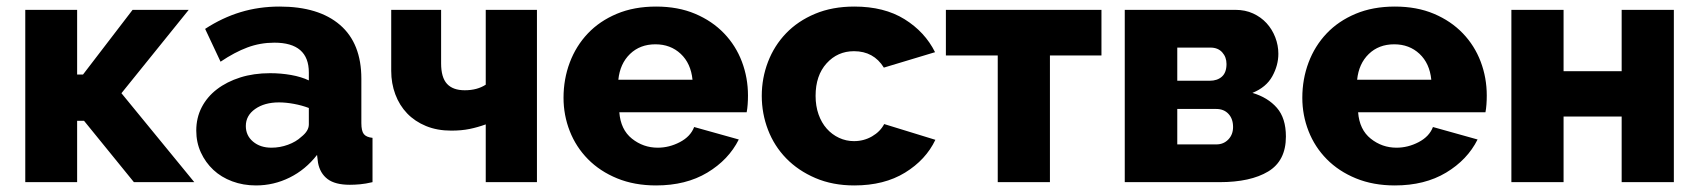

<svg xmlns="http://www.w3.org/2000/svg" viewBox="-20 -555 5177 585"><path d="M384 -525H555L350 -271L572 0H388L236 -187H215V0H57V-525H215V-328H233Z M760 10Q721 10 687.5 -2.5Q654 -15 630 -37.5Q606 -60 592 -90.5Q578 -121 578 -157Q578 -196 594.5 -228Q611 -260 641 -283Q671 -306 712 -319Q753 -332 803 -332Q836 -332 867 -326.5Q898 -321 921 -310V-334Q921 -425 816 -425Q773 -425 734 -410.5Q695 -396 652 -367L605 -467Q657 -501 713 -518Q769 -535 832 -535Q951 -535 1016 -479Q1081 -423 1081 -315V-180Q1081 -156 1088.5 -146.5Q1096 -137 1115 -135V0Q1094 5 1077 6.5Q1060 8 1046 8Q1001 8 978 -9.5Q955 -27 949 -59L946 -83Q911 -38 862.5 -14Q814 10 760 10ZM807 -105Q833 -105 857.5 -114Q882 -123 898 -138Q921 -156 921 -176V-226Q900 -234 875.5 -238.5Q851 -243 830 -243Q786 -243 757.5 -223Q729 -203 729 -171Q729 -142 751 -123.5Q773 -105 807 -105Z M1616 0H1460V-176Q1435 -167 1410.5 -162Q1386 -157 1355 -157Q1312 -157 1278 -171Q1244 -185 1220.5 -209.5Q1197 -234 1184.5 -267.5Q1172 -301 1172 -339V-525H1324V-362Q1324 -319 1342 -299.5Q1360 -280 1396 -280Q1434 -280 1460 -297V-525H1616Z M1979 10Q1913 10 1860.5 -11.5Q1808 -33 1771.5 -70Q1735 -107 1716 -155.5Q1697 -204 1697 -257Q1697 -314 1716 -364.5Q1735 -415 1771 -453Q1807 -491 1859.5 -513Q1912 -535 1979 -535Q2046 -535 2098 -513Q2150 -491 2186 -453.5Q2222 -416 2240.5 -367Q2259 -318 2259 -264Q2259 -250 2258 -236.5Q2257 -223 2255 -213H1867Q1871 -160 1905.5 -132.5Q1940 -105 1984 -105Q2019 -105 2051.5 -122Q2084 -139 2095 -168L2231 -130Q2200 -68 2135 -29Q2070 10 1979 10ZM2090 -312Q2085 -362 2054 -391Q2023 -420 1977 -420Q1930 -420 1899.5 -390.5Q1869 -361 1864 -312Z M2301 -263Q2301 -317 2320 -366.5Q2339 -416 2375 -453.5Q2411 -491 2463.5 -513Q2516 -535 2583 -535Q2674 -535 2736 -496.5Q2798 -458 2829 -396L2673 -349Q2642 -399 2582 -399Q2532 -399 2498.5 -362Q2465 -325 2465 -263Q2465 -232 2474 -206.5Q2483 -181 2499 -163Q2515 -145 2536.5 -135Q2558 -125 2582 -125Q2612 -125 2637 -139.5Q2662 -154 2674 -177L2830 -129Q2801 -68 2737.5 -29Q2674 10 2583 10Q2517 10 2464.5 -12.5Q2412 -35 2375.5 -72.5Q2339 -110 2320 -159.5Q2301 -209 2301 -263Z M3179 0H3020V-386H2862V-525H3336V-386H3179Z M3744 -525Q3774 -525 3798 -514Q3822 -503 3839 -484.5Q3856 -466 3865.5 -441.5Q3875 -417 3875 -391Q3875 -356 3856.5 -322.5Q3838 -289 3796 -272Q3843 -258 3870.5 -226.5Q3898 -195 3898 -139Q3898 -65 3844 -32.5Q3790 0 3696 0H3407V-525ZM3666 -309Q3689 -309 3703 -321.5Q3717 -334 3717 -360Q3717 -381 3704 -395.5Q3691 -410 3668 -410H3567V-309ZM3686 -115Q3708 -115 3722.5 -130Q3737 -145 3737 -168Q3737 -193 3723 -208Q3709 -223 3686 -223H3567V-115Z M4230 10Q4164 10 4111.5 -11.5Q4059 -33 4022.5 -70Q3986 -107 3967 -155.5Q3948 -204 3948 -257Q3948 -314 3967 -364.5Q3986 -415 4022 -453Q4058 -491 4110.5 -513Q4163 -535 4230 -535Q4297 -535 4349 -513Q4401 -491 4437 -453.5Q4473 -416 4491.5 -367Q4510 -318 4510 -264Q4510 -250 4509 -236.5Q4508 -223 4506 -213H4118Q4122 -160 4156.5 -132.5Q4191 -105 4235 -105Q4270 -105 4302.5 -122Q4335 -139 4346 -168L4482 -130Q4451 -68 4386 -29Q4321 10 4230 10ZM4341 -312Q4336 -362 4305 -391Q4274 -420 4228 -420Q4181 -420 4150.5 -390.5Q4120 -361 4115 -312Z M4744 -338H4921V-525H5080V0H4921V-200H4744V0H4585V-525H4744Z"/></svg>

Font: Boldmen
Style: Bold
Weight: 700
Designer: Matt McInerney, Pablo Impallari, Rodrigo Fuenzalida
Foundry: LIVING CONCEPT
Version: Version 1.000